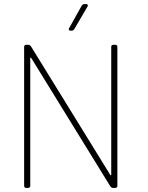

<svg xmlns="http://www.w3.org/2000/svg" viewBox="-20 -919 724 939"><path d="M401 -899H392C387 -899 383 -896 380 -892L318 -781C314 -774 317 -769 325 -769H331C336 -769 340 -772 343 -776L408 -887C412 -894 409 -899 401 -899ZM524 -690V-65C524 -61 521 -60 519 -64L131 -693C128 -697 124 -700 119 -700H108C102 -700 98 -696 98 -690V-10C98 -4 102 0 108 0H118C124 0 128 -4 128 -10V-634C128 -638 131 -639 133 -635L520 -7C523 -3 527 0 532 0H544C550 0 554 -4 554 -10V-690C554 -696 550 -700 544 -700H534C528 -700 524 -696 524 -690Z"/></svg>

Font: Barlow Thin
Style: Regular
Weight: 250
Designer: Jeremy Tribby
Foundry: Tribby Type
Version: Version 1.422;hotconv 1.0.109;makeotfexe 2.5.65596